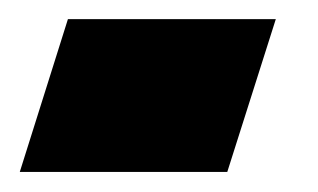

<svg xmlns="http://www.w3.org/2000/svg" viewBox="-118 -212 326 197"><path d="M115.2 -35.6H-97.7L-48.3 -192.4H165Z"/></svg>

Font: XB Khoramshahr
Style: Bold Italic
Weight: 700
Italic angle: -12°
Designer: Behnam
Foundry: Irmug
Version: Version 8.005 2009